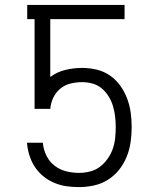

<svg xmlns="http://www.w3.org/2000/svg" viewBox="-20 -755 640 783"><path d="M302 8Q276 8 251.5 4.5Q227 1 203.5 -8.5Q180 -18 160 -33.5Q140 -49 125.5 -69.5Q111 -90 102.5 -114Q94 -138 91 -163L90 -173H155V-169Q158 -143 170 -119Q182 -95 203 -79Q224 -63 249.5 -56.5Q275 -50 302 -50Q324 -50 346.5 -55.5Q369 -61 387 -74.5Q405 -88 418.5 -107Q432 -126 439.5 -147Q447 -168 449.5 -190.5Q452 -213 452 -236Q452 -258 449.5 -279.5Q447 -301 441 -321.5Q435 -342 423.5 -361Q412 -380 395.5 -394Q379 -408 358 -414Q337 -420 315 -420Q292 -420 268.5 -414.5Q245 -409 226.5 -394Q208 -379 197.5 -357Q187 -335 185 -311H121V-677H91V-735H488V-677H185V-440V-441Q213 -462 247 -470Q281 -478 315 -478Q345 -478 374.5 -471Q404 -464 428.5 -447Q453 -430 470.5 -405.5Q488 -381 498.5 -353Q509 -325 513 -295.5Q517 -266 517 -236Q517 -205 512.5 -174.5Q508 -144 496.5 -115.5Q485 -87 465.5 -62.5Q446 -38 419.5 -21.5Q393 -5 362.5 1.5Q332 8 302 8Z"/></svg>

Font: Iosevka SS04 Light Extended
Style: Regular
Weight: 300
Width: 7
Monospace: yes
Designer: Belleve Invis
Foundry: Belleve Invis
Version: Version 19.0.0; ttfautohint (v1.8.4)